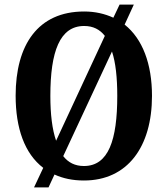

<svg xmlns="http://www.w3.org/2000/svg" viewBox="-20 -775 729 835"><path d="M168 -45 128 40H191L217 -16C254 1 296 10 345 10C535 10 641 -137 641 -358C641 -497 600 -606 522 -668L562 -755H500L473 -698C436 -715 394 -725 346 -725C145 -725 48 -580 48 -359C48 -217 87 -107 168 -45ZM436 -619 224 -163C207 -212 199 -278 199 -358C199 -551 240 -662 346 -662C385 -662 414 -647 436 -619ZM345 -53C306 -53 277 -68 255 -96L467 -551C483 -503 490 -437 490 -358C490 -166 452 -53 345 -53Z"/></svg>

Font: Noto Serif Ethiopic Condensed
Style: Bold
Weight: 700
Width: 3
Designer: Monotype Design Team
Foundry: Monotype Imaging Inc.
Version: Version 2.102